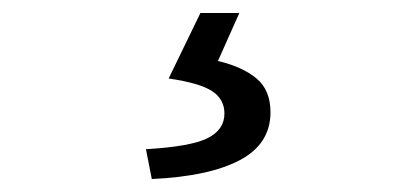

<svg xmlns="http://www.w3.org/2000/svg" viewBox="-20 -23 646 296"><path d="M214 253 205 207Q274 203 300 190Q326 177 326 152Q326 130 307 117.5Q288 105 240 98L289 -3H349L316 71Q354 80 375.5 98Q397 116 397 150Q397 199 349.5 224Q302 249 214 253Z"/></svg>

Font: Noto Sans SC Thin
Style: Regular
Weight: 400
Version: Version 2.004-H2;hotconv 1.0.118;makeotfexe 2.5.65603